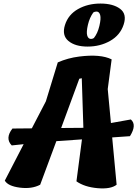

<svg xmlns="http://www.w3.org/2000/svg" viewBox="-20 -1059 772 1080"><path d="M604 -367 716 -387Q751 -357 711 -293L611 -286L636 -20Q603 6 529 -0.5Q455 -7 410 -39L441 -275L297 -265L206 -20Q159 5 92 -3.5Q25 -12 7 -43L113 -248L46 -241Q7 -281 50 -336L159 -337L238 -489L305 -708Q362 -733 426 -741Q546 -756 608 -725L586 -558ZM426 -616 324 -339 449 -340 440 -619ZM675.5 -920.5Q656 -861 599.5 -829Q543 -797 473 -797Q403 -797 365 -828.5Q327 -860 345.5 -918.5Q364 -977 419 -1008Q474 -1039 545 -1039Q616 -1039 655.5 -1009.5Q695 -980 675.5 -920.5ZM492 -840Q500 -840 508 -845Q529 -871 539 -913Q549 -955 543.5 -974.5Q538 -994 523 -994Q513 -994 505 -989Q484 -960 474.5 -919.5Q465 -879 470.5 -859.5Q476 -840 492 -840Z"/></svg>

Font: Tillana
Style: Bold
Weight: 700
Designer: Lipi Raval (Devanagari, Latin), Jonny Pinhorn (Latin)
Foundry: Indian Type Foundry
Version: Version 2.002;PS 1.0;hotconv 1.0.79;makeotf.lib2.5.61930; tt